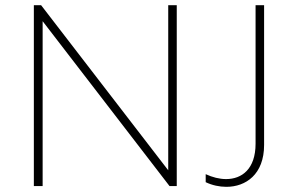

<svg xmlns="http://www.w3.org/2000/svg" viewBox="-20 -720 1143 743"><path d="M111 0H145V-638L636 0H664V-700H631V-61L139 -700H111ZM856 3C931 3 1002 -45 1002 -159V-700H969V-164C969 -66 916 -27 855 -27C829 -27 802 -34 776 -46V-15C801 -3 829 3 856 3Z"/></svg>

Font: Chess Sans ExtraLight
Style: Regular
Weight: 275
Designer: Wolf Bōese
Foundry: Wolf Bōese
Version: Version 7.223;Glyphs 3.3 (3306)